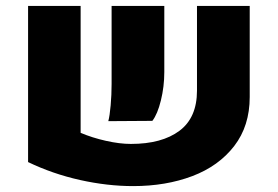

<svg xmlns="http://www.w3.org/2000/svg" viewBox="-20 -611 942 651"><path d="M253.4 -160.6Q292.5 -144 339.1 -133.5Q385.7 -123 423.8 -123Q528.8 -123 588.4 -167.5Q647.9 -211.9 647.9 -303.7V-590.8H826.7V-282.2Q826.7 -184.1 774.2 -116Q721.7 -47.9 632.1 -13.9Q542.5 20 431.2 20Q344.2 20 251.2 -0.7Q158.2 -21.5 75.2 -61.5V-590.8H253.4ZM358.4 -326.2V-590.8H537.1V-366.7Q537.1 -317.4 525.6 -270.8Q514.2 -224.1 496.6 -201.2L347.2 -200.2Q352.1 -218.3 355.2 -253.7Q358.4 -289.1 358.4 -326.2Z"/></svg>

Font: Heebo Black
Style: Regular
Weight: 900
Designer: Oded Ezer
Foundry: Meir Sadan
Version: Version 2.001; ttfautohint (v1.5.14-ce02) -l 8 -r 50 -G 200 